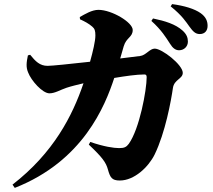

<svg xmlns="http://www.w3.org/2000/svg" viewBox="-20 -846 1040 936"><path d="M808 -634C822 -611 836 -601 853 -601C878 -601 896 -620 896 -643C896 -662 890 -679 870 -697C836 -728 784 -744 726 -756L718 -744C767 -700 790 -662 808 -634ZM903 -717C921 -692 933 -680 954 -680C978 -680 992 -696 992 -720C992 -744 983 -764 958 -782C928 -803 879 -818 819 -826L812 -815C868 -770 887 -739 903 -717ZM413 -141C480 -78 497 -53 506 -20C517 19 525 34 564 34C635 34 704 -32 734 -93C786 -200 814 -355 823 -417C829 -459 871 -461 871 -491C871 -530 770 -609 734 -609C710 -609 691 -576 663 -573L566 -561L583 -620C596 -664 627 -664 627 -700C627 -737 525 -798 460 -798C428 -798 394 -777 369 -763L370 -752C392 -742 413 -731 430 -716C442 -706 445 -695 445 -673C445 -646 433 -595 419 -545C320 -534 233 -525 212 -525C174 -525 153 -547 127 -579L116 -576C109 -542 106 -519 117 -493C132 -453 187 -391 221 -391C248 -391 274 -408 304 -418C328 -426 358 -433 387 -440C333 -281 241 -101 41 54L52 70C385 -61 492 -329 537 -466C591 -475 646 -483 684 -483C691 -483 695 -480 695 -470C695 -406 660 -218 608 -145C596 -129 586 -124 561 -124C535 -124 487 -131 420 -154Z"/></svg>

Font: Noto Serif CJK SC Black
Style: Regular
Weight: 900
Designer: Ryoko NISHIZUKA 西塚涼子 (kana & ideographs); Frank Grießhammer (Latin, Greek & Cyrillic); Wenlong ZHANG 张文龙 (bopomofo); San
Foundry: Adobe
Version: Version 2.001;hotconv 1.1.0;makeotfexe 2.6.0